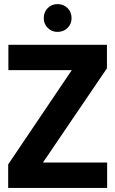

<svg xmlns="http://www.w3.org/2000/svg" viewBox="-20 -919 563 939"><path d="M20 0V-115L331 -576H21V-700H503V-585L190 -124H504V0ZM261 -763Q233 -763 213.5 -782.5Q194 -802 194 -830Q194 -860 213.5 -879.5Q233 -899 261 -899Q291 -899 310.5 -879.5Q330 -860 330 -830Q330 -802 310.5 -782.5Q291 -763 261 -763Z"/></svg>

Font: DM Sans 36pt Black
Style: Regular
Weight: 900
Designer: Colophon Foundry, Jonny Pinhorn
Foundry: Colophon Foundry
Version: Version 4.004;gftools[0.9.30]